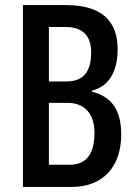

<svg xmlns="http://www.w3.org/2000/svg" viewBox="-20 -734 536 754"><path d="M239 -714H70V0H263C386 0 456 -81 456 -206C456 -300 420 -354 341 -374V-378C406 -394 442 -451 442 -541C442 -657 373 -714 239 -714ZM239 -414H172V-628H238C304 -628 338 -594 338 -529C338 -452 308 -414 239 -414ZM172 -330H245C312 -330 351 -288 351 -212C351 -128 318 -87 253 -87H172Z"/></svg>

Font: Noto Sans Bengali ExtraCondensed Medium
Style: Regular
Weight: 500
Width: 2
Designer: Joana Ranito - Universal Thirst; Jelle Bosma - Monotype Design Team
Foundry: Universal Thirst ehf.
Version: Version 3.000